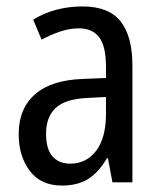

<svg xmlns="http://www.w3.org/2000/svg" viewBox="-20 -566 500 596"><path d="M236 -546Q318 -546 354.5 -499.5Q391 -453 391 -363V0H329L315 -75H312Q287 -32 254.5 -11Q222 10 172 10Q107 10 72.5 -35.5Q38 -81 38 -150Q38 -229 89 -273.5Q140 -318 239 -321L309 -324V-359Q309 -422 288 -450Q267 -478 225 -478Q197 -478 168 -468.5Q139 -459 109 -443L83 -505Q115 -525 154 -535.5Q193 -546 236 -546ZM252 -262Q183 -259 153 -231Q123 -203 123 -151Q123 -103 143 -80.5Q163 -58 198 -58Q248 -58 278.5 -98Q309 -138 309 -213V-265Z"/></svg>

Font: Noto Sans Malayalam Condensed
Style: Regular
Weight: 400
Width: 3
Designer: Jelle Bosma - Monotype Design Team
Foundry: Monotype Imaging Inc.
Version: Version 2.104; ttfautohint (v1.8.4.7-5d5b)